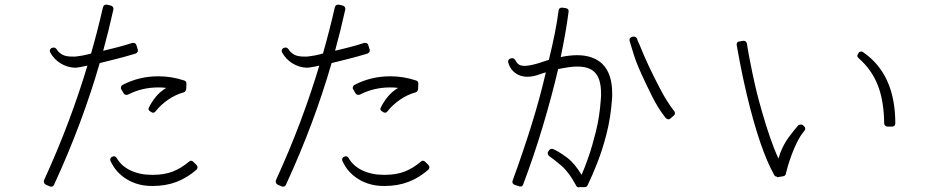

<svg xmlns="http://www.w3.org/2000/svg" viewBox="-20 -802 4040 828"><path d="M639 0Q695 0 741 -17.5Q787 -35 827 -70Q830 -72 832 -80Q832 -84 828 -90L814 -104Q809 -109 804 -109Q799 -109 795 -105Q761 -76 724.5 -62Q688 -48 639 -48H636Q583 -48 543 -67Q503 -86 483 -121Q479 -128 471 -128Q469 -128 468 -127.5Q467 -127 466 -127L465 -126Q459 -125 456 -118Q454 -112 457 -107Q480 -57 527.5 -28.5Q575 0 635 0ZM640 -316Q647 -316 651 -322Q673 -350 705 -372Q737 -394 773 -404Q781 -407 783 -417L784 -441Q784 -452 774 -455Q720 -473 663 -473Q580 -473 509 -436Q504 -434 502 -428Q500 -421 503 -417L513 -400Q517 -393 525 -393Q530 -393 532 -394Q592 -425 663 -425Q671 -425 680 -424.5Q689 -424 697 -423Q669 -406 651.5 -384Q634 -362 623 -340Q616 -329 627 -322L632 -319Q635 -316 640 -316ZM201 3Q204 3 206 2Q211 0 213 -5Q276 -142 324.5 -272Q373 -402 410 -530Q434 -536 476.5 -546.5Q519 -557 565 -571Q569 -572 573 -578Q576 -582 574 -589L568 -608Q565 -617 555 -617Q553 -617 552.5 -617Q552 -617 551 -617Q517 -606 483.5 -597.5Q450 -589 425 -583Q437 -627 448 -671.5Q459 -716 469 -761Q470 -766 467 -772Q464 -776 458 -778L441 -782Q440 -782 439.5 -782Q439 -782 438 -782Q428 -782 424 -771Q413 -722 400 -671.5Q387 -621 373 -572L372 -571Q354 -566 338.5 -563Q323 -560 313 -559Q309 -558 303 -558H299Q265 -557 248.5 -566.5Q232 -576 224 -590Q219 -597 211 -597Q208 -597 206 -596L203 -595Q198 -593 195 -586Q194 -580 197 -575Q214 -545 242.5 -528Q271 -511 303 -510Q307 -510 312 -510.5Q317 -511 321 -512Q329 -513 338 -515Q347 -517 357 -519Q321 -399 275 -276.5Q229 -154 170 -25Q168 -20 170 -14Q172 -8 177 -6L195 2Q197 3 201 3Z M1639 0Q1695 0 1741 -17.5Q1787 -35 1827 -70Q1830 -72 1832 -80Q1832 -84 1828 -90L1814 -104Q1809 -109 1804 -109Q1799 -109 1795 -105Q1761 -76 1724.5 -62Q1688 -48 1639 -48H1636Q1583 -48 1543 -67Q1503 -86 1483 -121Q1479 -128 1471 -128Q1469 -128 1468 -127.5Q1467 -127 1466 -127L1465 -126Q1459 -125 1456 -118Q1454 -112 1457 -107Q1480 -57 1527.5 -28.5Q1575 0 1635 0ZM1640 -316Q1647 -316 1651 -322Q1673 -350 1705 -372Q1737 -394 1773 -404Q1781 -407 1783 -417L1784 -441Q1784 -452 1774 -455Q1720 -473 1663 -473Q1580 -473 1509 -436Q1504 -434 1502 -428Q1500 -421 1503 -417L1513 -400Q1517 -393 1525 -393Q1530 -393 1532 -394Q1592 -425 1663 -425Q1671 -425 1680 -424.5Q1689 -424 1697 -423Q1669 -406 1651.5 -384Q1634 -362 1623 -340Q1616 -329 1627 -322L1632 -319Q1635 -316 1640 -316ZM1201 3Q1204 3 1206 2Q1211 0 1213 -5Q1276 -142 1324.5 -272Q1373 -402 1410 -530Q1434 -536 1476.5 -546.5Q1519 -557 1565 -571Q1569 -572 1573 -578Q1576 -582 1574 -589L1568 -608Q1565 -617 1555 -617Q1553 -617 1552.5 -617Q1552 -617 1551 -617Q1517 -606 1483.5 -597.5Q1450 -589 1425 -583Q1437 -627 1448 -671.5Q1459 -716 1469 -761Q1470 -766 1467 -772Q1464 -776 1458 -778L1441 -782Q1440 -782 1439.5 -782Q1439 -782 1438 -782Q1428 -782 1424 -771Q1413 -722 1400 -671.5Q1387 -621 1373 -572L1372 -571Q1354 -566 1338.5 -563Q1323 -560 1313 -559Q1309 -558 1303 -558H1299Q1265 -557 1248.5 -566.5Q1232 -576 1224 -590Q1219 -597 1211 -597Q1208 -597 1206 -596L1203 -595Q1198 -593 1195 -586Q1194 -580 1197 -575Q1214 -545 1242.5 -528Q1271 -511 1303 -510Q1307 -510 1312 -510.5Q1317 -511 1321 -512Q1329 -513 1338 -515Q1347 -517 1357 -519Q1321 -399 1275 -276.5Q1229 -154 1170 -25Q1168 -20 1170 -14Q1172 -8 1177 -6L1195 2Q1197 3 1201 3Z M2861 -287Q2866 -287 2870 -290L2885 -303Q2895 -311 2888 -322Q2856 -363 2827 -418.5Q2798 -474 2777 -519Q2767 -541 2757 -563.5Q2747 -586 2738 -609Q2734 -617 2731 -624Q2728 -631 2727 -636Q2723 -642 2719 -643Q2718 -644 2714 -644Q2712 -644 2711 -644Q2710 -644 2708 -644L2704 -642Q2693 -639 2695 -626Q2701 -605 2713 -567Q2725 -529 2744 -488L2745 -485Q2768 -435 2793 -385Q2818 -335 2850 -294Q2853 -290 2859 -288Q2860 -288 2860 -288Q2860 -288 2861 -288ZM2477 5H2502Q2510 5 2514 -3Q2534 -44 2556 -100Q2578 -156 2595.5 -224Q2613 -292 2619 -370Q2620 -378 2620 -385.5Q2620 -393 2620 -400Q2620 -484 2578 -526Q2538 -564 2469 -564Q2453 -564 2435.5 -562Q2418 -560 2398 -556Q2409 -608 2417.5 -656.5Q2426 -705 2432 -751Q2433 -757 2430 -762Q2427 -765 2420 -767L2405 -769Q2404 -769 2404 -769Q2404 -769 2403 -769Q2391 -769 2389 -757Q2383 -710 2372.5 -657.5Q2362 -605 2347 -544Q2340 -542 2334.5 -540Q2329 -538 2322 -536Q2314 -533 2306 -530.5Q2298 -528 2290 -526Q2275 -522 2263 -520Q2251 -518 2242 -518Q2225 -518 2216.5 -524.5Q2208 -531 2202 -543Q2197 -551 2189 -551Q2189 -551 2188.5 -551Q2188 -551 2187 -551L2183 -550Q2176 -548 2173 -544Q2170 -537 2172 -532Q2178 -509 2195 -493Q2219 -471 2255 -471Q2267 -471 2279.5 -473.5Q2292 -476 2306 -481Q2312 -483 2319 -485.5Q2326 -488 2334 -490Q2308 -378 2271.5 -261Q2235 -144 2191 -24Q2186 -11 2199 -5L2218 1Q2219 2 2223 2Q2224 2 2226 2Q2228 2 2229 2Q2234 0 2236 -6Q2284 -134 2321.5 -259.5Q2359 -385 2387 -504Q2411 -509 2431.5 -512Q2452 -515 2469 -515Q2520 -515 2544 -491Q2572 -464 2572 -399Q2572 -393 2572 -386.5Q2572 -380 2571 -373Q2566 -300 2550 -235.5Q2534 -171 2517 -122.5Q2500 -74 2488 -48Q2458 -98 2424.5 -123Q2391 -148 2366 -159Q2364 -160 2360 -160Q2352 -160 2349 -155L2345 -150Q2341 -144 2342 -139Q2343 -134 2348 -129Q2369 -115 2401.5 -87Q2434 -59 2465 -1Q2468 6 2477 6Z M3827 -256Q3833 -256 3837 -260Q3841 -263 3841 -270Q3841 -482 3702 -577Q3699 -580 3694 -580Q3693 -580 3692.5 -579.5Q3692 -579 3691 -579Q3686 -579 3682 -573L3680 -569Q3673 -560 3683 -551Q3739 -502 3765.5 -434.5Q3792 -367 3793 -270Q3793 -264 3797.5 -260Q3802 -256 3807 -256ZM3331 -38Q3332 -38 3332.5 -38Q3333 -38 3334 -38L3358 -42Q3367 -44 3369 -52Q3370 -57 3371 -61.5Q3372 -66 3373 -68Q3373 -70 3378.5 -88.5Q3384 -107 3394 -134.5Q3404 -162 3418 -190Q3432 -218 3449 -238Q3457 -248 3448 -257L3444 -261Q3441 -265 3434 -265Q3431 -265 3428.5 -264Q3426 -263 3424 -263Q3404 -241 3381 -209.5Q3358 -178 3345 -142Q3343 -136 3341 -130Q3339 -124 3337 -118Q3317 -162 3299.5 -213.5Q3282 -265 3267.5 -315.5Q3253 -366 3243 -406Q3232 -452 3223.5 -493Q3215 -534 3210 -561Q3207 -579 3204.5 -592.5Q3202 -606 3201 -615Q3197 -626 3187 -626Q3186 -626 3185.5 -626Q3185 -626 3185 -626L3168 -623Q3162 -623 3159 -618Q3156 -613 3157 -607Q3161 -584 3172 -526.5Q3183 -469 3200 -396Q3257 -157 3319 -47Q3323 -40 3331 -40Z"/></svg>

Font: Kokoro
Style: Regular
Weight: 400
Version: Version 1.00